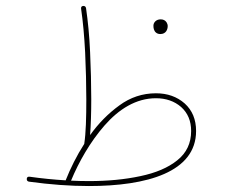

<svg xmlns="http://www.w3.org/2000/svg" viewBox="-20 -623 759 644"><path d="M69.8 -23.4V-22C69.8 -17.6 72.3 -14.6 77.1 -13.7C148.4 -3.9 215.3 1 278.3 1C472.2 1 637.7 -45.4 637.7 -183.6C637.7 -222.2 625 -252.9 599.6 -275.9C573.7 -298.8 541.5 -310.1 502.9 -310.1C458 -310.1 417 -296.4 380.4 -269.5C343.3 -242.7 310.5 -209.5 282.2 -169.9C284.7 -203.1 286.1 -244.1 286.1 -289.6C286.1 -339.8 284.7 -393.1 282.2 -448.2C279.8 -503.4 274.9 -552.2 268.6 -595.7C267.6 -600.6 264.6 -603 260.3 -603H258.8C254.4 -602.5 252 -600.1 252 -596.2V-593.8C258.3 -550.8 262.7 -502 265.6 -446.8C268.1 -391.6 269.5 -339.4 269.5 -289.6C269.5 -229 268.1 -176.3 262.7 -141.6V-140.6C237.3 -101.1 216.3 -58.6 200.2 -18.1C160.6 -20.5 120.6 -24.4 79.1 -30.3H76.7C72.8 -30.3 70.3 -27.8 69.8 -23.4ZM494.6 -536.6C494.6 -532.2 495.1 -528.3 496.1 -524.9C498.5 -516.6 505.4 -508.8 517.6 -508.8C536.6 -508.8 542.5 -523.9 542.5 -535.6C542.5 -540 541 -544.4 538.6 -548.3C534.2 -554.7 527.8 -558.1 519 -558.1C502.9 -558.1 494.6 -546.9 494.6 -536.6ZM502.9 -293.5C536.6 -293.5 564.9 -283.7 587.4 -264.2C609.9 -244.1 621.1 -217.3 621.1 -183.6C621.1 -142.6 605.5 -109.9 574.7 -85.4C543.9 -60.5 502.4 -43 450.7 -32.2C398.4 -21 341.3 -15.6 278.3 -15.6C258.8 -15.6 238.8 -16.1 218.3 -17.1C244.1 -79.6 282.7 -147.5 330.6 -202.1C378.4 -256.8 436.5 -293.5 502.9 -293.5Z"/></svg>

Font: Mikhak Thin
Style: Regular
Weight: 100
Designer: Amin Abedi
Version: Version 3.2